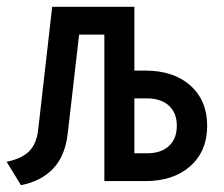

<svg xmlns="http://www.w3.org/2000/svg" viewBox="-20 -531 656 563"><path d="M41.5 12 -0.5 -56.5Q44.5 -66 66 -88Q87.5 -110 92 -151L133 -511H374V-324H406Q489.5 -324 538.5 -280Q587.5 -236 587.5 -162Q587.5 -88 538.2 -44Q489 0 406 0H286V-429.5H212L178.5 -139Q171 -73.5 135.8 -36.5Q100.5 0.5 41.5 12ZM374 -81.5H411Q452.5 -81.5 475.5 -103Q498.5 -124.5 498.5 -162Q498.5 -200 475.2 -221.2Q452 -242.5 411 -242.5H374Z"/></svg>

Font: Overpass Mono Medium
Style: Regular
Weight: 500
Monospace: yes
Designer: Delve Withrington, Dave Bailey
Foundry: Delve Fonts LLC
Version: Version 4.000